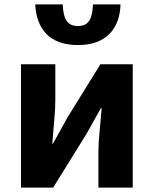

<svg xmlns="http://www.w3.org/2000/svg" viewBox="-20 -858 703 878"><path d="M76 0V-564H233V-402Q233 -360 228 -306.5Q223 -253 219 -201H222Q236 -227 255.5 -261Q275 -295 288 -320L439 -564H587V0H430V-162Q430 -204 435.5 -257.5Q441 -311 445 -363H441Q427 -338 408 -303.5Q389 -269 375 -245L223 0ZM336 -652Q287 -652 251 -665.5Q215 -679 191.5 -703.5Q168 -728 155.5 -762Q143 -796 141 -838H267Q268 -807 274.5 -784.5Q281 -762 296 -750.5Q311 -739 336 -739Q362 -739 376.5 -750.5Q391 -762 397.5 -784.5Q404 -807 405 -838H531Q530 -796 517.5 -762Q505 -728 481 -703.5Q457 -679 421.5 -665.5Q386 -652 336 -652Z"/></svg>

Font: Noto Sans JP ExtraBold
Style: Regular
Weight: 800
Designer: Ryoko NISHIZUKA  (kana, bopomofo & ideographs); Paul D. Hunt (Latin, Greek & Cyrillic); Sandoll Communications , Soo-you
Foundry: Adobe
Version: Version 2.004-H2;hotconv 1.0.118;makeotfexe 2.5.65603